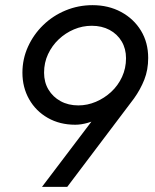

<svg xmlns="http://www.w3.org/2000/svg" viewBox="-20 -725 600 745"><path d="M143 0 359 -285 371 -270Q347 -256 321 -248.5Q295 -241 272 -241Q212 -241 165.5 -267.5Q119 -294 93 -340Q67 -386 67 -443Q67 -496 88.5 -543.5Q110 -591 147.5 -627.5Q185 -664 234.5 -684.5Q284 -705 339 -705Q401 -705 450 -678.5Q499 -652 527 -606Q555 -560 555 -500Q555 -454 540 -416Q525 -378 500 -343L241 0ZM284 -316Q319 -316 352 -330Q385 -344 411.5 -368.5Q438 -393 453.5 -426.5Q469 -460 469 -499Q469 -536 452 -564.5Q435 -593 405 -609Q375 -625 336 -625Q300 -625 267 -611Q234 -597 208 -572.5Q182 -548 166.5 -515Q151 -482 151 -443Q151 -406 168 -377.5Q185 -349 215 -332.5Q245 -316 284 -316Z"/></svg>

Font: Hanken Grotesk
Style: Italic
Weight: 400
Italic angle: -8°
Designer: Alfredo Marco Pradil
Foundry: Hanken Design Co.
Version: Version 3.013